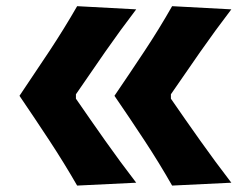

<svg xmlns="http://www.w3.org/2000/svg" viewBox="-20 -593 804 616"><path d="M532.2 2.4Q491.2 -69.8 443.8 -141.8Q396.5 -213.9 347.2 -285.6Q396.5 -357.9 443.8 -429.4Q491.2 -501 532.2 -573.2L722.2 -563Q670.4 -495.1 622.6 -426.8Q574.7 -358.4 528.3 -290.5V-276.4Q574.7 -209 622.6 -141.6Q670.4 -74.2 722.2 -6.8ZM227.5 2.4Q186 -69.8 138.7 -141.8Q91.3 -213.9 42.5 -285.6Q91.3 -357.9 138.7 -429.4Q186 -501 227.5 -573.2L417 -563Q365.2 -495.1 317.6 -426.8Q270 -358.4 223.6 -290.5V-276.4Q270 -209 317.6 -141.6Q365.2 -74.2 417 -6.8Z"/></svg>

Font: Pinar-DS1-FD Bold
Style: Regular
Weight: 700
Designer: Amin Abedi
Version: Version 2.000